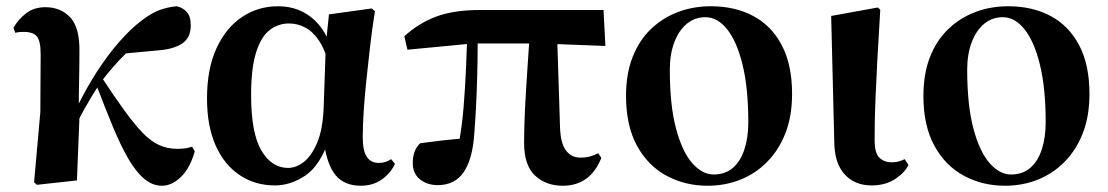

<svg xmlns="http://www.w3.org/2000/svg" viewBox="-20 -577 3543 614"><path d="M98 14 89 6 109 -219 110 -403Q110 -446 98 -460.5Q86 -475 56 -475Q49 -475 42.5 -474.5Q36 -474 29 -472L23 -488Q38 -515 63.5 -534.5Q89 -554 125 -554Q174 -554 204.5 -521.5Q235 -489 234 -413Q234 -368 233 -321.5Q232 -275 232 -229L235 -225Q233 -167 230.5 -112Q228 -57 226 0ZM219 -168 202 -187H206L216 -212Q241 -267 273 -320.5Q305 -374 342 -420Q379 -466 415 -497Q453 -529 482 -541.5Q511 -554 545 -557Q564 -553 577 -539Q590 -525 590 -496Q590 -457 563.5 -438.5Q537 -420 487 -416L369 -405L457 -471Q419 -442 380.5 -404Q342 -366 302 -314L298 -307Q283 -285 271 -265Q259 -245 246.5 -222.5Q234 -200 219 -168ZM498 17Q468 17 442 -4.5Q416 -26 391.5 -67.5Q367 -109 341.5 -170.5Q316 -232 286 -311L305 -330Q345 -269 376.5 -225.5Q408 -182 434.5 -154Q461 -126 488 -113.5Q515 -101 547 -101Q564 -101 575 -103Q586 -105 594 -108L603 -93Q587 -38 558 -10.5Q529 17 498 17Z M859 16Q796 16 746.5 -17Q697 -50 669.5 -112Q642 -174 642 -262Q642 -357 672.5 -423Q703 -489 754.5 -523Q806 -557 869 -557Q939 -557 986.5 -512Q1034 -467 1047 -388H1054L1033 -364Q1021 -415 1001.5 -445Q982 -475 957 -488.5Q932 -502 904 -502Q870 -502 842.5 -481Q815 -460 799 -409.5Q783 -359 783 -273Q783 -151 816 -95.5Q849 -40 901 -40Q927 -40 951.5 -59Q976 -78 994 -120Q1012 -162 1015 -231L1022 -435L1032 -531L1169 -550L1179 -541Q1170 -485 1163.5 -428.5Q1157 -372 1151.5 -319.5Q1146 -267 1143 -220.5Q1140 -174 1140 -138Q1140 -95 1153 -75.5Q1166 -56 1191 -56Q1204 -56 1213.5 -59.5Q1223 -63 1231 -68L1243 -53Q1230 -24 1201.5 -3.5Q1173 17 1134 17Q1081 17 1053 -17Q1025 -51 1015 -127L1031 -129Q1004 -48 957 -16Q910 16 859 16Z M1380 15Q1346 15 1323 -3.5Q1300 -22 1300 -56Q1300 -75 1305.5 -91Q1311 -107 1324 -119Q1360 -124 1395.5 -128Q1431 -132 1472 -135L1445 -106Q1457 -167 1462.5 -234Q1468 -301 1470.5 -365Q1473 -429 1475 -482H1508Q1508 -434 1507 -376Q1506 -318 1503.5 -260.5Q1501 -203 1497 -153Q1492 -70 1463.5 -27.5Q1435 15 1380 15ZM1283 -418 1273 -461Q1320 -504 1376.5 -524.5Q1433 -545 1514 -545H1910L1916 -430L1708 -438H1492ZM1780 17Q1726 17 1691 -15.5Q1656 -48 1656 -121Q1656 -171 1659 -230.5Q1662 -290 1666.5 -355Q1671 -420 1675 -482H1761L1771 -168Q1773 -117 1790.5 -95Q1808 -73 1835 -73Q1854 -73 1866.5 -76.5Q1879 -80 1893 -87L1903 -72Q1885 -27 1854 -5Q1823 17 1780 17Z M2243 17Q2171 17 2111.5 -15Q2052 -47 2017 -111Q1982 -175 1982 -270Q1982 -341 2003 -394.5Q2024 -448 2061.5 -484Q2099 -520 2148 -538.5Q2197 -557 2253 -557Q2330 -557 2388.5 -526Q2447 -495 2480 -432.5Q2513 -370 2513 -277Q2513 -205 2491.5 -150.5Q2470 -96 2432.5 -58.5Q2395 -21 2346.5 -2Q2298 17 2243 17ZM2262 -19Q2299 -19 2323.5 -40Q2348 -61 2360.5 -99Q2373 -137 2373 -186Q2373 -294 2355 -368.5Q2337 -443 2306 -482.5Q2275 -522 2236 -522Q2202 -522 2176.5 -501Q2151 -480 2136.5 -442Q2122 -404 2122 -354Q2122 -240 2142 -165.5Q2162 -91 2194 -55Q2226 -19 2262 -19Z M2767 16Q2714 16 2681.5 -19Q2649 -54 2648 -121L2638 -526L2787 -553L2795 -546Q2789 -450 2785.5 -382Q2782 -314 2780 -267Q2778 -220 2777.5 -187Q2777 -154 2777 -129Q2777 -87 2792.5 -72.5Q2808 -58 2831 -58Q2845 -58 2855 -61Q2865 -64 2873 -68L2885 -50Q2875 -26 2843.5 -5Q2812 16 2767 16Z M3194 17Q3122 17 3062.5 -15Q3003 -47 2968 -111Q2933 -175 2933 -270Q2933 -341 2954 -394.5Q2975 -448 3012.5 -484Q3050 -520 3099 -538.5Q3148 -557 3204 -557Q3281 -557 3339.5 -526Q3398 -495 3431 -432.5Q3464 -370 3464 -277Q3464 -205 3442.5 -150.5Q3421 -96 3383.5 -58.5Q3346 -21 3297.5 -2Q3249 17 3194 17ZM3213 -19Q3250 -19 3274.5 -40Q3299 -61 3311.5 -99Q3324 -137 3324 -186Q3324 -294 3306 -368.5Q3288 -443 3257 -482.5Q3226 -522 3187 -522Q3153 -522 3127.5 -501Q3102 -480 3087.5 -442Q3073 -404 3073 -354Q3073 -240 3093 -165.5Q3113 -91 3145 -55Q3177 -19 3213 -19Z"/></svg>

Font: Noto Serif JP ExtraBold
Style: Regular
Weight: 800
Designer: Ryoko NISHIZUKA 西塚涼子 (kana & ideographs); Frank Grießhammer (Latin, Greek & Cyrillic); Wenlong ZHANG 张文龙 (bopomofo); San
Foundry: Adobe
Version: Version 2.003-H1;hotconv 1.1.1;makeotfexe 2.6.0